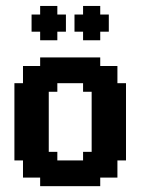

<svg xmlns="http://www.w3.org/2000/svg" viewBox="-20 -638 511 658"><path d="M264.7 -529.4H235.3V-588.2H264.7V-617.6H323.5V-588.2H352.9V-529.4H323.5V-500H264.7ZM117.6 -529.4H88.2V-588.2H117.6V-617.6H176.5V-588.2H205.9V-529.4H176.5V-500H117.6ZM29.4 -352.9H58.8V-411.8H117.6V-441.2H323.5V-411.8H382.4V-352.9H411.8V-88.2H382.4V-29.4H323.5V0H117.6V-29.4H58.8V-88.2H29.4ZM147.1 -117.6H176.5V-88.2H264.7V-117.6H294.1V-323.5H264.7V-352.9H176.5V-323.5H147.1Z"/></svg>

Font: Jersey 20
Style: Regular
Weight: 400
Designer: Sarah Cadigan-Fried
Version: Version 1.000; ttfautohint (v1.8.4.7-5d5b)